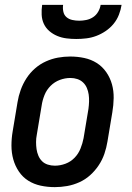

<svg xmlns="http://www.w3.org/2000/svg" viewBox="-20 -760 540 788"><path d="M205 8Q175 8 147 2Q119 -4 96 -18.5Q73 -33 57.5 -56Q42 -79 34.5 -106Q27 -133 27 -162.5Q27 -192 32 -221L52 -341Q56 -366 65 -391Q74 -416 88.5 -438.5Q103 -461 123.5 -479Q144 -497 168.5 -508Q193 -519 218 -523.5Q243 -528 268 -528Q298 -528 326 -522Q354 -516 377 -501.5Q400 -487 416 -464Q432 -441 439.5 -414Q447 -387 446.5 -357.5Q446 -328 441 -299L421 -179Q417 -154 408.5 -129Q400 -104 385 -81.5Q370 -59 350 -41Q330 -23 305.5 -12Q281 -1 255.5 3.5Q230 8 205 8ZM205 -80Q227 -80 248.5 -88Q270 -96 286 -112.5Q302 -129 310.5 -150.5Q319 -172 323 -193L343 -313Q345 -328 345.5 -343Q346 -358 344 -372Q342 -386 336.5 -399Q331 -412 321 -421.5Q311 -431 297.5 -435.5Q284 -440 269 -440Q247 -440 225.5 -432Q204 -424 187.5 -407.5Q171 -391 162.5 -369.5Q154 -348 151 -327L131 -207Q128 -192 128 -177Q128 -162 130 -148Q132 -134 137.5 -121Q143 -108 152.5 -98.5Q162 -89 176 -84.5Q190 -80 205 -80ZM293 -600Q273 -600 253 -602.5Q233 -605 215 -612.5Q197 -620 182.5 -632.5Q168 -645 160 -662Q152 -679 151 -699.5Q150 -720 153 -740H239Q237 -726 240 -712Q243 -698 253 -689.5Q263 -681 277 -678Q291 -675 305 -675Q319 -675 334 -678Q349 -681 362 -689.5Q375 -698 383 -712Q391 -726 393 -740H479Q476 -720 468 -699.5Q460 -679 446 -662Q432 -645 413.5 -632.5Q395 -620 375 -612.5Q355 -605 334 -602.5Q313 -600 293 -600Z"/></svg>

Font: Iosevka Term Curly Semibold
Style: Italic
Weight: 600
Italic angle: -9°
Designer: Belleve Invis
Foundry: Belleve Invis
Version: Version 32.3.0